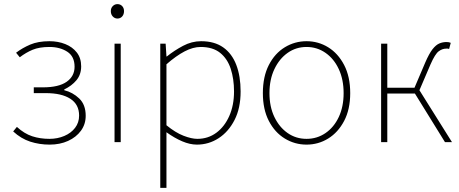

<svg xmlns="http://www.w3.org/2000/svg" viewBox="-20 -690 2226 932"><path d="M221 12Q171 12 126.5 -2.5Q82 -17 44 -52L62 -74Q98 -41 136.5 -28.5Q175 -16 220 -16Q259 -16 292 -30Q325 -44 344.5 -69.5Q364 -95 364 -129Q364 -183 321.5 -210.5Q279 -238 202 -238H144V-266H188Q265 -266 303.5 -293Q342 -320 342 -366Q342 -416 306.5 -439Q271 -462 220 -462Q171 -462 138.5 -448.5Q106 -435 76 -412L58 -434Q88 -457 126.5 -473.5Q165 -490 220 -490Q262 -490 297 -476Q332 -462 353 -435Q374 -408 374 -368Q374 -328 351 -300.5Q328 -273 292 -256V-252Q333 -242 364.5 -212Q396 -182 396 -128Q396 -87 373 -55.5Q350 -24 310.5 -6Q271 12 221 12Z M536 0V-478H566V0ZM550 -600Q537 -600 527.5 -610Q518 -620 518 -636Q518 -651 527.5 -660.5Q537 -670 550 -670Q564 -670 573 -660.5Q582 -651 582 -636Q582 -620 573 -610Q564 -600 550 -600Z M758 222V-478H784L788 -416H790Q826 -445 868.5 -467.5Q911 -490 956 -490Q1021 -490 1063.5 -460Q1106 -430 1127 -375Q1148 -320 1148 -246Q1148 -165 1118.5 -107.5Q1089 -50 1041 -19Q993 12 936 12Q902 12 864.5 -4Q827 -20 788 -48V42V222ZM938 -16Q990 -16 1030 -45.5Q1070 -75 1093 -127Q1116 -179 1116 -246Q1116 -307 1100 -356Q1084 -405 1048.5 -433.5Q1013 -462 954 -462Q917 -462 876 -440.5Q835 -419 788 -378V-82Q832 -46 871 -31Q910 -16 938 -16Z M1468 12Q1411 12 1362.5 -17.5Q1314 -47 1285 -103Q1256 -159 1256 -238Q1256 -318 1285 -374.5Q1314 -431 1362.5 -460.5Q1411 -490 1468 -490Q1525 -490 1573 -460.5Q1621 -431 1650.5 -374.5Q1680 -318 1680 -238Q1680 -159 1650.5 -103Q1621 -47 1573 -17.5Q1525 12 1468 12ZM1468 -16Q1519 -16 1560 -44Q1601 -72 1624.5 -122Q1648 -172 1648 -238Q1648 -304 1624.5 -354.5Q1601 -405 1560 -433.5Q1519 -462 1468 -462Q1417 -462 1376.5 -433.5Q1336 -405 1312 -354.5Q1288 -304 1288 -238Q1288 -172 1312 -122Q1336 -72 1376.5 -44Q1417 -16 1468 -16Z M1830 0V-478H1860V-264H1992L2044 -386Q2063 -430 2079.5 -451Q2096 -472 2112.5 -479Q2129 -486 2148 -486Q2160 -486 2168 -482L2160 -452Q2156 -454 2153.5 -454Q2151 -454 2146 -454Q2127 -454 2109.5 -441Q2092 -428 2070 -378L2016 -252L2174 0H2140L1994 -236H1860V0Z"/></svg>

Font: Source Sans 3
Style: Regular
Weight: 200
Designer: Paul D. Hunt
Foundry: Adobe
Version: Version 3.046;hotconv 1.0.118;makeotfexe 2.5.65603